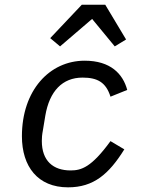

<svg xmlns="http://www.w3.org/2000/svg" viewBox="-20 -787 640 819"><path d="M270.2 12.1C379.6 12.1 444.6 -44.4 510.3 -149.9L451.3 -185C370 -73.2 327.1 -60 281.2 -60C207 -60 158.4 -100.5 158.4 -185.7C158.4 -199.2 159.1 -210.9 163.4 -233.7L173.3 -293.7C191.1 -398.4 246.4 -456 332 -456C395.2 -456 431.8 -436.4 451.3 -374.6L522.7 -403.4C504.3 -472.3 451 -528.1 341.3 -528.1C191.1 -528.1 73.5 -401.3 73.5 -206C73.5 -76.3 141.3 12.1 270.2 12.1ZM194.2 -624.3 236.2 -589.1 372.9 -706.3 469.5 -589.1 517.8 -618.6 429 -766.7H328.8Z"/></svg>

Font: Margiela Mono Italic Text It
Style: Regular
Weight: 400
Designer: Mike Abbink, Paul van der Laan, Pieter van Rosmalen
Foundry: Bold Monday
Version: Version 2.003 2021